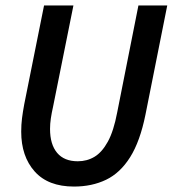

<svg xmlns="http://www.w3.org/2000/svg" viewBox="-20 -674 640 706"><path d="M252 12Q157 12 107.5 -43.5Q58 -99 58 -190Q58 -216 61 -239.5Q64 -263 69 -290L142 -654H250L175 -281Q170 -259 167 -239Q164 -219 164 -200Q164 -143 190 -112Q216 -81 266 -81Q300 -81 327.5 -97.5Q355 -114 376.5 -153Q398 -192 411 -261L489 -654H595L515 -253Q495 -154 458.5 -96Q422 -38 370 -13Q318 12 252 12Z"/></svg>

Font: Source Code Pro ExtraLight SemiBold
Style: Italic
Weight: 600
Italic angle: -11°
Monospace: yes
Version: Version 1.016;hotconv 1.0.116;makeotfexe 2.5.65601